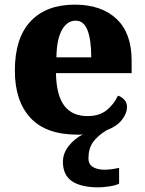

<svg xmlns="http://www.w3.org/2000/svg" viewBox="-20 -570 626 827"><path d="M405 237Q329 237 290 210.5Q251 184 251 127Q251 90 276.5 58Q302 26 337 9Q331 10 325.5 10Q320 10 314 10Q178 10 111 -62.5Q44 -135 44 -266Q44 -406 111.5 -478Q179 -550 302 -550Q416 -550 481.5 -489Q547 -428 547 -309V-255H221Q223 -159 257 -114.5Q291 -70 357 -70Q408 -70 439.5 -95.5Q471 -121 488 -158Q504 -153 515.5 -140.5Q527 -128 527 -110Q527 -81 504.5 -53Q482 -25 439 -9Q400 15 380.5 42.5Q361 70 361 112Q361 138 380.5 149.5Q400 161 430 161Q444 161 459.5 159Q475 157 493 153V221Q478 229 449.5 233Q421 237 405 237ZM373 -323Q373 -398 357 -439.5Q341 -481 306 -481Q269 -481 246.5 -440.5Q224 -400 223 -323Z"/></svg>

Font: Noto Serif Devanagari ExtraBold
Style: Regular
Weight: 800
Designer: Universal Thirst, Indian Type Foundry and the Monotype Design Team
Foundry: Monotype Imaging Inc.
Version: Version 2.004; ttfautohint (v1.8.4.7-5d5b)